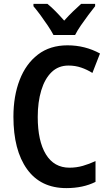

<svg xmlns="http://www.w3.org/2000/svg" viewBox="-20 -957 560 987"><path d="M332 -620Q280 -620 245 -586Q210 -552 192 -492Q174 -432 174 -356Q174 -232 216 -163.5Q258 -95 337 -95Q373 -95 406 -104.5Q439 -114 471 -129V-22Q407 10 321 10Q189 10 119 -87.5Q49 -185 49 -357Q49 -463 81 -546Q113 -629 175 -676.5Q237 -724 327 -724Q417 -724 494 -682L455 -582Q428 -599 397.5 -609.5Q367 -620 332 -620ZM255 -777Q244 -798 226 -825Q208 -852 188.5 -878.5Q169 -905 152 -925V-937H224Q244 -921 266 -898.5Q288 -876 310 -851Q335 -879 355 -898Q375 -917 397 -937H469V-925Q453 -905 433.5 -879Q414 -853 395.5 -826Q377 -799 366 -777Z"/></svg>

Font: Noto Sans Georgian Condensed SemiBold
Style: Regular
Weight: 600
Width: 3
Designer: Monotype Design Team, Akaki Razmadze
Foundry: Google LLC
Version: Version 2.005; ttfautohint (v1.8.4.7-5d5b)